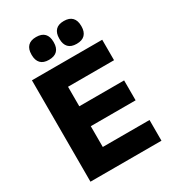

<svg xmlns="http://www.w3.org/2000/svg" viewBox="-199 -940 943 1048"><g transform="rotate(-30 273.0 -416.0)"><path d="M58 0V-639H211V0ZM103.5 0V-130.5H505.5V0ZM147.5 -261.5V-387H493.5V-261.5ZM103 -510V-639H501V-510ZM195 -689Q160.5 -689 143.2 -707.2Q126 -725.5 126 -758.5V-762.5Q126 -796 143.2 -814.2Q160.5 -832.5 195 -832.5Q230.5 -832.5 247.8 -814.2Q265 -796 265 -762.5V-758.5Q265 -725.5 247.8 -707.2Q230.5 -689 195 -689ZM370 -689Q335 -689 318 -707.2Q301 -725.5 301 -758.5V-762.5Q301 -796 318 -814.2Q335 -832.5 370 -832.5Q405 -832.5 422.2 -814.2Q439.5 -796 439.5 -762.5V-758.5Q439.5 -725.5 422.2 -707.2Q405 -689 370 -689Z"/></g></svg>

Font: Anek Latin Medium
Style: Bold
Weight: 700
Version: Version 1.003